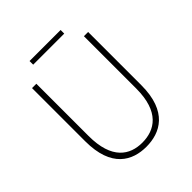

<svg xmlns="http://www.w3.org/2000/svg" viewBox="-232 -999 1159 1159"><g transform="rotate(-45 347.0 -419.5)"><path d="M346 13C464 13 587 -47 587 -272V-726H551V-280C551 -81 453 -22 346 -22C241 -22 145 -81 145 -280V-726H108V-272C108 -47 228 13 346 13ZM213 -821H478V-852H213Z"/></g></svg>

Font: Noto Sans CJK SC Thin
Style: Regular
Weight: 100
Designer: Ryoko NISHIZUKA 西塚涼子 (kana, bopomofo & ideographs); Paul D. Hunt (Latin, Greek & Cyrillic); Sandoll Communications 산돌커뮤니
Foundry: Adobe
Version: Version 2.004;hotconv 1.0.118;makeotfexe 2.5.65603